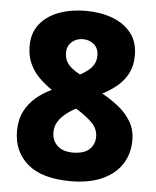

<svg xmlns="http://www.w3.org/2000/svg" viewBox="-53 -768 668 823"><g transform="rotate(5 281.5 -356.5)"><path d="M282 10Q158 10 96 -43Q34 -96 34 -184Q34 -233 51.5 -268Q69 -303 99 -329Q129 -355 167 -373Q136 -394 111 -419Q86 -444 71 -477Q56 -510 56 -552Q56 -609 86.5 -647Q117 -685 168.5 -704Q220 -723 283 -723Q347 -723 398 -704Q449 -685 479 -647Q509 -609 509 -551Q509 -508 493 -475.5Q477 -443 449 -419Q421 -395 384 -376Q421 -356 454 -330Q487 -304 508.5 -269Q530 -234 530 -187Q530 -129 501 -84.5Q472 -40 416.5 -15Q361 10 282 10ZM280 -113Q327 -113 350.5 -134Q374 -155 374 -190Q374 -222 349 -248Q324 -274 278 -302Q253 -289 233 -272.5Q213 -256 201.5 -236.5Q190 -217 190 -193Q190 -157 213.5 -135Q237 -113 280 -113ZM282 -449Q299 -458 314.5 -470Q330 -482 339.5 -498Q349 -514 349 -537Q349 -567 329.5 -584Q310 -601 282 -601Q263 -601 247.5 -593Q232 -585 223 -571Q214 -557 214 -537Q214 -515 223 -499Q232 -483 247.5 -471Q263 -459 282 -449Z"/></g></svg>

Font: Noto Sans Devanagari ExtraBold
Style: Regular
Weight: 800
Version: Version 2.003